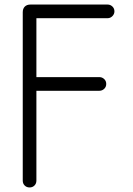

<svg xmlns="http://www.w3.org/2000/svg" viewBox="-20 -821 583 844"><path d="M453 -801Q465 -801 474 -792.5Q483 -784 483 -771Q483 -759 474 -750Q465 -741 453 -741H140V-482H417Q429 -482 438 -473.5Q447 -465 447 -452Q447 -439 438 -430.5Q429 -422 417 -422H140V-27Q140 -14 131.5 -5.5Q123 3 110 3Q97 3 88.5 -5.5Q80 -14 80 -27V-767Q80 -783 89 -792Q98 -801 114 -801Z"/></svg>

Font: Tsukimi Rounded
Style: Regular
Weight: 400
Designer: Takashi Funayama
Foundry: Takashi Funayama
Version: Version 1.032; ttfautohint (v1.8.3)